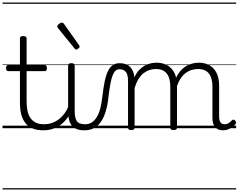

<svg xmlns="http://www.w3.org/2000/svg" viewBox="-20 -1016 1892 1522"><path d="M324 17Q273 17 237.5 2Q202 -13 180.5 -41.5Q159 -70 148.5 -110Q138 -150 138 -201V-452H47Q36 -452 32 -458Q28 -464 28 -476Q28 -489 32 -494.5Q36 -500 47 -500H138V-711Q138 -721 144.5 -725.5Q151 -730 164 -730Q177 -730 184 -725.5Q191 -721 191 -711V-500H332Q343 -500 347.5 -494.5Q352 -489 352 -476Q352 -464 347.5 -458Q343 -452 332 -452H191V-213Q191 -175 197 -142Q203 -109 218.5 -84.5Q234 -60 261 -45.5Q288 -31 331 -31Q341 -31 346 -23.5Q351 -16 350.5 -7Q350 2 343.5 9.5Q337 17 324 17ZM0 476H388V486H0ZM0 -20H388V0H0ZM0 -505H388V-500H0ZM0 -996H388V-986H0Z M323 17Q312 17 306.5 9.5Q301 2 301.5 -7Q302 -16 309 -23.5Q316 -31 329 -31Q366 -31 397 -43Q428 -55 452 -75Q476 -95 494 -120Q512 -145 522 -172Q526 -183 535 -182.5Q544 -182 550 -174.5Q556 -167 553 -157Q542 -124 522 -93Q502 -62 473.5 -37Q445 -12 407 2.5Q369 17 323 17ZM388 476V486ZM388 -20V0ZM388 -505V-500ZM388 -996V-986Z M650 17Q612 17 586.5 6.5Q561 -4 546.5 -24Q532 -44 526 -72.5Q520 -101 520 -137V-496Q520 -506 526 -510.5Q532 -515 545 -515Q559 -515 565.5 -510.5Q572 -506 572 -496V-137Q572 -82 588.5 -56.5Q605 -31 656 -31Q665 -31 669.5 -23.5Q674 -16 673.5 -7Q673 2 667.5 9.5Q662 17 650 17ZM388 476H713V486H388ZM388 -20H713V0H388ZM388 -505H713V-500H388ZM388 -996H713V-986H388Z M648 17Q639 17 634.5 9.5Q630 2 630.5 -7Q631 -16 637 -23.5Q643 -31 654 -31Q685 -31 707.5 -45.5Q730 -60 747 -87.5Q764 -115 774.5 -155Q785 -195 791 -247Q799 -318 809.5 -369Q820 -420 835.5 -452Q851 -484 873.5 -499.5Q896 -515 929 -515Q938 -515 942.5 -508Q947 -501 946.5 -491.5Q946 -482 941 -474.5Q936 -467 927 -467Q909 -467 896 -455.5Q883 -444 873 -419Q863 -394 855.5 -354Q848 -314 841 -257Q834 -186 818.5 -134.5Q803 -83 779 -49Q755 -15 722.5 1Q690 17 648 17ZM713 476H813V486H713ZM713 -20H813V0H713ZM713 -505H813V-500H713ZM713 -996H813V-986H713Z M584 -623Q581 -623 577.5 -625Q574 -627 571 -632L440 -793Q436 -798 435 -800.5Q434 -803 434 -808Q434 -813 440.5 -820Q447 -827 455.5 -832Q464 -837 470 -837Q480 -837 487 -827L606 -659Q609 -654 610 -651.5Q611 -649 611 -647Q611 -639 601 -631Q591 -623 584 -623Z M1020 15Q1007 15 1001 10.5Q995 6 995 -4V-374Q995 -424 978 -445.5Q961 -467 927 -467Q917 -467 912.5 -474.5Q908 -482 908 -491.5Q908 -501 913.5 -508Q919 -515 929 -515Q957 -515 978 -507Q999 -499 1013 -484Q1027 -469 1035 -449Q1043 -429 1045 -405V-402Q1061 -438 1082.5 -460.5Q1104 -483 1127.5 -496Q1151 -509 1175.5 -514Q1200 -519 1222 -519Q1267 -519 1303.5 -500Q1340 -481 1361.5 -440.5Q1383 -400 1383 -334V-4Q1383 6 1376.5 10.5Q1370 15 1356 15Q1342 15 1336 10.5Q1330 6 1330 -4V-326Q1330 -371 1318.5 -403Q1307 -435 1281.5 -452Q1256 -469 1214 -469Q1190 -469 1165 -461Q1140 -453 1117.5 -435.5Q1095 -418 1077 -388.5Q1059 -359 1047 -316V-4Q1047 6 1040.5 10.5Q1034 15 1020 15ZM1747 17Q1727 17 1711.5 10.5Q1696 4 1685.5 -8Q1675 -20 1669.5 -38.5Q1664 -57 1664 -82V-326Q1664 -371 1652.5 -403Q1641 -435 1615.5 -452Q1590 -469 1549 -469Q1522 -469 1495 -460Q1468 -451 1444 -431Q1420 -411 1401.5 -377Q1383 -343 1372 -292H1348Q1355 -355 1375 -398Q1395 -441 1424 -468Q1453 -495 1487.5 -507Q1522 -519 1557 -519Q1602 -519 1638 -500Q1674 -481 1695.5 -440.5Q1717 -400 1717 -334V-94Q1717 -74 1721 -60Q1725 -46 1734.5 -38.5Q1744 -31 1758 -31Q1770 -31 1779.5 -34Q1789 -37 1798.5 -44Q1808 -51 1818 -62Q1824 -68 1831 -67.5Q1838 -67 1844 -60Q1849 -55 1851 -48Q1853 -41 1848 -34Q1837 -19 1820.5 -7.5Q1804 4 1785.5 10.5Q1767 17 1747 17ZM813 476H1852V486H813ZM813 -20H1852V0H813ZM813 -505H1852V-500H813ZM813 -996H1852V-986H813Z"/></svg>

Font: Playwrite PL Guides
Style: Regular
Weight: 400
Designer: Veronika Burian, José Scaglione
Foundry: TypeTogether
Version: Version 1.003